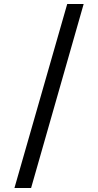

<svg xmlns="http://www.w3.org/2000/svg" viewBox="-20 -812 489 957"><path d="M315 -792H397L135 125H52Z"/></svg>

Font: lsinhala15
Style: Book
Weight: 400
Designer: Jelle Bosma - Monotype Design Team
Foundry: Monotype Imaging Inc.
Version: Version 2.003